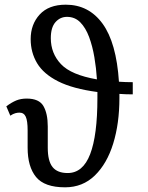

<svg xmlns="http://www.w3.org/2000/svg" viewBox="-20 -790 634 820"><path d="M258 10Q170 10 134 -34Q98 -78 98 -159V-233Q98 -274 90 -291.5Q82 -309 63 -309Q55 -309 45.5 -306.5Q36 -304 24 -296L7 -336Q30 -353 49.5 -361Q69 -369 94 -369Q147 -369 165.5 -337Q184 -305 184 -250V-159Q184 -102 204.5 -76.5Q225 -51 269 -51Q334 -51 365 -131.5Q396 -212 396 -371Q396 -384 396 -397Q291 -411 228.5 -442.5Q166 -474 138.5 -520Q111 -566 111 -623Q111 -686 149.5 -728Q188 -770 261 -770Q359 -770 418 -689Q477 -608 488 -441Q516 -439 547 -439V-387Q517 -387 490 -389Q490 -380 490 -371Q490 -263 463.5 -177Q437 -91 385 -40.5Q333 10 258 10ZM197 -627Q197 -562 240.5 -516Q284 -470 394 -451Q391 -499 383 -546Q375 -593 360.5 -632Q346 -671 323 -694.5Q300 -718 266 -718Q237 -718 217 -695.5Q197 -673 197 -627Z"/></svg>

Font: Noto Serif ExtraCondensed
Style: Regular
Weight: 400
Width: 2
Designer: Monotype Design Team
Foundry: Monotype Imaging Inc.
Version: Version 2.015